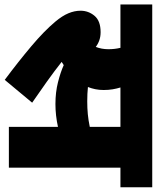

<svg xmlns="http://www.w3.org/2000/svg" viewBox="56 -718 680 833"><g transform="rotate(90 396.5 -302.0)"><path d="M708 -484V0H531V-213Q481 -202 432 -202Q381 -202 337.5 -213Q294 -224 263 -238Q256 -233 249 -229Q287 -199 334.5 -165Q382 -131 426 -101L327 18Q248 -41 181.5 -97Q115 -153 74 -202Q49 -232 38 -258.5Q27 -285 27 -311Q27 -345 49 -371.5Q71 -398 120 -398Q139 -398 155 -392.5Q171 -387 184 -377Q194 -402 194 -432Q194 -459 188 -484H0V-622H793V-484ZM420 -340Q450 -340 476 -342.5Q502 -345 531 -351V-484H360Q365 -468 368 -450Q371 -432 371 -411Q371 -392 367.5 -375Q364 -358 358 -343Q386 -340 420 -340Z"/></g></svg>

Font: Noto Sans Black
Style: Regular
Weight: 900
Designer: Monotype Design Team
Foundry: Monotype Imaging Inc.
Version: Version 2.007